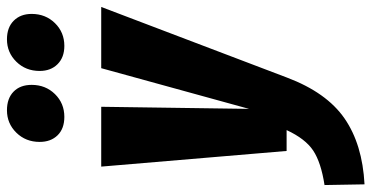

<svg xmlns="http://www.w3.org/2000/svg" viewBox="-303 -566 1068 552"><g transform="rotate(-90 231.0 -290.0)"><path d="M284 1Q241 115 166.5 166.5Q92 218 -23 224L-25 109Q40 99 74 76.5Q108 54 133 0H73L28 -533H200L194 -108L311 -533H487ZM99 -710Q99 -750 125.5 -777Q152 -804 190 -804Q224 -804 243.5 -785Q263 -766 263 -733Q263 -693 236.5 -666Q210 -639 171 -639Q137 -639 118 -658.5Q99 -678 99 -710ZM303 -710Q303 -750 329.5 -777Q356 -804 394 -804Q428 -804 447.5 -784.5Q467 -765 467 -733Q467 -693 440.5 -666Q414 -639 375 -639Q342 -639 322.5 -658.5Q303 -678 303 -710Z"/></g></svg>

Font: Fira Sans Extra Condensed ExtraBold
Style: Italic
Weight: 800
Width: 3
Italic angle: -8°
Designer: Carrois Corporate & Edenspiekermann AG
Foundry: Carrois Corporate GbR & Edenspiekermann AG
Version: Version 4.203